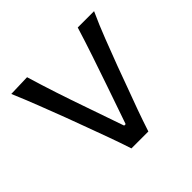

<svg xmlns="http://www.w3.org/2000/svg" viewBox="-134 -668 811 811"><g transform="rotate(-45 271.5 -262.0)"><path d="M221.2 0Q205.1 -49.3 186.8 -99.6Q168.5 -149.9 150.9 -197.3L116.7 -289.6Q94.7 -347.2 72 -405.8Q49.3 -464.4 24.9 -521.5L122.1 -524.4Q142.1 -457.5 163.8 -391.6Q185.5 -325.7 209 -258.8L267.6 -89.8H276.4L335 -259.3Q358.4 -327.1 380.1 -391.8Q401.9 -456.5 421.9 -521.5H519.5Q493.2 -463.9 470.5 -405Q447.8 -346.2 425.8 -288.1L391.6 -194.8Q373 -145.5 355.7 -97.4Q338.4 -49.3 322.3 0Z"/></g></svg>

Font: Pinar-DS2-FD Regular
Style: Regular
Weight: 400
Designer: Amin Abedi
Version: Version 2.000